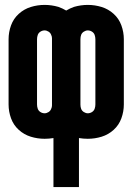

<svg xmlns="http://www.w3.org/2000/svg" viewBox="-20 -558 540 783"><path d="M198 205V5Q180 8 162 8Q133 8 105.5 -0.5Q78 -9 56.5 -28.5Q35 -48 25 -75.5Q15 -103 15 -132V-398Q15 -427 25 -454.5Q35 -482 56.5 -501.5Q78 -521 105.5 -529.5Q133 -538 162 -538Q190 -538 218 -530Q235 -524 250 -515Q265 -524 282 -530Q310 -538 338 -538Q367 -538 394.5 -529.5Q422 -521 443.5 -501.5Q465 -482 475 -454.5Q485 -427 485 -398V-132Q485 -103 475 -75.5Q465 -48 443.5 -28.5Q422 -9 394.5 -0.5Q367 8 338 8Q320 8 302 5V205ZM162 -96Q170 -96 178 -101Q186 -106 189 -115Q192 -121 192 -128V-132V-398V-402Q192 -409 189 -415Q186 -424 178 -429Q170 -434 162 -434Q153 -434 145 -429Q137 -424 134 -415.5Q131 -407 131 -398V-132Q131 -123 134 -114.5Q137 -106 145 -101Q153 -96 162 -96ZM338 -96Q347 -96 355 -101Q363 -106 366 -114.5Q369 -123 369 -132V-398Q369 -407 366 -415.5Q363 -424 355 -429Q347 -434 338 -434Q330 -434 322 -429Q314 -424 311 -416Q308 -408 308 -398V-131Q308 -122 311 -114Q314 -106 322 -101Q330 -96 338 -96Z"/></svg>

Font: Iosevka SS01
Style: Bold
Weight: 700
Monospace: yes
Designer: Belleve Invis
Foundry: Belleve Invis
Version: 2.3.3; ttfautohint (v1.8.3)